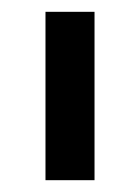

<svg xmlns="http://www.w3.org/2000/svg" viewBox="-20 -717 237 325"><path d="M140 -412H57V-697H140Z"/></svg>

Font: Acari Sans Neue SemiBold
Style: Regular
Weight: 600
Designer: Alfredo Marco Pradil (font), Cristiano Sobral (main changes)
Foundry: Hanken Design Co. (font), Cristiano Sobral (main changes)
Version: Version 2.459;March 19, 2022;FontCreator 14.0.0.2808 64-bit;